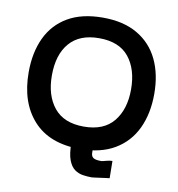

<svg xmlns="http://www.w3.org/2000/svg" viewBox="-79 -645 783 845"><g transform="rotate(10 312.0 -222.5)"><path d="M314 14Q177 14 105 -65.5Q33 -145 33 -280Q33 -368 64 -434Q95 -500 157.5 -536.5Q220 -573 314 -573Q406 -573 468.5 -536.5Q531 -500 562.5 -434.5Q594 -369 594 -281Q594 -193 562.5 -126.5Q531 -60 468.5 -23Q406 14 314 14ZM386 128Q367 128 347 125Q327 122 310 110Q293 98 282.5 70.5Q272 43 272 -6V-49H369V-13Q369 10 370 24Q371 38 381 44Q391 50 415 50Q420 50 435.5 45.5Q451 41 464 41L465 118Q463 118 451.5 119.5Q440 121 426 123Q412 125 400 126.5Q388 128 386 128ZM313 -86Q402 -86 446 -140Q490 -194 490 -283Q490 -373 446.5 -427Q403 -481 313 -481Q226 -481 181 -429Q136 -377 136 -284Q136 -194 180 -140Q224 -86 313 -86Z"/></g></svg>

Font: Darker Grotesque Light
Style: Bold
Weight: 700
Version: Version 1.000;gftools[0.9.28]